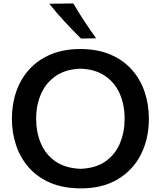

<svg xmlns="http://www.w3.org/2000/svg" viewBox="-20 -1068 921 1102"><path d="M444.8 13.2Q343.8 13.2 269 -18.8Q194.3 -50.8 145.5 -106.4Q96.7 -162.1 72.5 -234.1Q48.3 -306.2 48.3 -386.2Q48.3 -470.7 73.7 -543.5Q99.1 -616.2 148.9 -670.7Q198.7 -725.1 272 -755.9Q345.2 -786.6 440.9 -786.6Q538.1 -786.6 611.8 -755.6Q685.5 -724.6 735.1 -669.7Q784.7 -614.7 809.6 -542Q834.5 -469.2 834.5 -386.2Q834.5 -272 788.8 -181.6Q743.2 -91.3 656 -39.1Q568.8 13.2 444.8 13.2ZM442.4 -99.1Q530.3 -102.5 586.2 -142.3Q642.1 -182.1 668.7 -246.3Q695.3 -310.5 695.3 -386.2Q695.3 -467.8 666.7 -531.5Q638.2 -595.2 581.8 -633.1Q525.4 -670.9 442.4 -673.8Q356.4 -670.9 299.8 -631.6Q243.2 -592.3 215.3 -528.3Q187.5 -464.4 187.5 -386.2Q187.5 -309.1 214.6 -245.1Q241.7 -181.2 298.1 -141.8Q354.5 -102.5 442.4 -99.1ZM444.8 -846.7Q396 -895.5 349.9 -945.1Q303.7 -994.6 263.2 -1046.4L400.9 -1048.3Q430.2 -998 463.1 -948Q496.1 -897.9 531.7 -848.1Z"/></svg>

Font: Pinar DS1 SemiBold
Style: Regular
Weight: 600
Designer: Amin Abedi
Version: Version 3.000